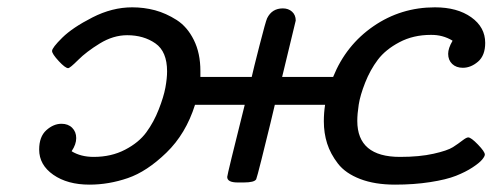

<svg xmlns="http://www.w3.org/2000/svg" viewBox="-20 -498 1347 524"><path d="M86.9 -89.8Q86.9 -125 106.4 -142.6Q126 -160.2 147.9 -160.2Q166 -160.2 177 -149.2Q188 -138.2 188 -121.1Q188 -104 175.8 -85.9V-85Q200.7 -69.8 235.8 -69.8Q283.7 -69.8 321.3 -89.4Q358.9 -108.9 379.4 -137Q399.9 -165 413.3 -199.5Q426.8 -233.9 431.4 -259Q436 -284.2 436 -303.2Q436 -357.4 404.1 -379.6Q372.1 -401.9 327.1 -401.9Q289.1 -401.9 252.4 -379.4Q215.8 -356.9 193.4 -334.5Q170.9 -312 166 -312Q158.2 -312 140.1 -331.5Q122.1 -351.1 122.1 -358.9Q122.1 -367.7 150.1 -395.3Q178.2 -422.9 232.2 -450.4Q286.1 -478 340.8 -478Q373 -478 403.1 -470Q433.1 -461.9 462.2 -443.4Q491.2 -424.8 509 -388.9Q526.9 -353 526.9 -304.2V-288.1H667Q670.9 -306.2 688 -373Q705.1 -439.9 709 -448.2Q722.2 -475.1 752 -475.1Q767.1 -475.1 777.1 -466.1Q787.1 -457 787.1 -441.9L750 -288.1H889.2Q924.3 -375 999.3 -426.5Q1074.2 -478 1167 -478Q1228 -478 1266.1 -450.9Q1304.2 -423.8 1304.2 -380.9Q1304.2 -346.7 1284.7 -329.8Q1265.1 -313 1243.2 -313Q1225.1 -313 1214.1 -323.5Q1203.1 -334 1203.1 -351.1Q1203.1 -366.2 1214.8 -386.2V-387.2Q1188 -403.3 1155.8 -402.8Q1107.9 -402.8 1070.1 -382.8Q1032.2 -362.8 1011.2 -335Q990.2 -307.1 976.6 -272.5Q962.9 -237.8 959 -212.4Q955.1 -187 955.1 -168Q955.1 -69.8 1071.8 -69.8Q1125 -69.8 1163.1 -78.4Q1201.2 -86.9 1216.1 -96.4Q1231 -106 1241.9 -114.5Q1252.9 -123 1257.8 -123Q1265.6 -123 1284.4 -103.5Q1303.2 -84 1303.2 -76.2Q1303.2 -71.3 1295.7 -62.3Q1288.1 -53.2 1269.5 -41Q1251 -28.8 1224.6 -18.3Q1198.2 -7.8 1154.1 -1Q1109.9 5.9 1058.1 5.9Q1002.9 5.9 962.9 -9.5Q922.9 -24.9 902.3 -51.5Q881.8 -78.1 872.8 -106.4Q863.8 -134.8 863.8 -167Q863.8 -189.9 867.2 -211.9H730Q730 -210.9 718 -161.4Q706.1 -111.8 693.6 -62.5Q681.2 -13.2 679.2 -8.8Q674.3 0 645 0H628.9Q600.1 0 600.1 -15.1Q600.1 -21 647.9 -211.9H512.2Q487.3 -132.8 434.1 -81.3Q380.9 -29.8 328.9 -12Q276.9 5.9 224.1 5.9Q164.1 5.9 125.5 -21Q86.9 -47.9 86.9 -89.8Z"/></svg>

Font: CMU Concrete
Style: BoldItalic
Weight: 700
Italic angle: -14.04°
Version: Version 0.7.0